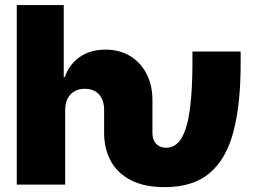

<svg xmlns="http://www.w3.org/2000/svg" viewBox="-20 -748 1043 778"><path d="M647.5 10.3Q564.9 10.3 510.5 -17.8Q456.1 -45.9 429 -95.5Q401.9 -145 401.9 -210V-301.8Q401.9 -342.3 381.3 -365.2Q360.8 -388.2 323.2 -388.2Q299.3 -388.2 281.5 -377.9Q263.7 -367.7 253.9 -348.4Q244.1 -329.1 244.1 -301.8V0H47.9V-727.5H238.3V-436H242.7Q261.2 -488.3 304 -517.6Q346.7 -546.9 407.2 -546.9Q464.8 -546.9 507.6 -520.8Q550.3 -494.6 574 -448.5Q597.7 -402.3 597.7 -342.8V-210Q597.7 -191.4 604.2 -177.7Q610.8 -164.1 623.5 -156.7Q636.2 -149.4 653.3 -149.4Q693.8 -149.4 717 -190.9Q740.2 -232.4 750 -309.8Q759.8 -387.2 759.8 -494.1V-539.1H955.1V-494.1Q955.6 -329.1 926.5 -216.8Q897.5 -104.5 830.1 -47.1Q762.7 10.3 647.5 10.3Z"/></svg>

Font: Inter 18pt Black
Style: Regular
Weight: 900
Designer: Rasmus Andersson
Foundry: rsms
Version: Version 4.001;git-66647c0bb